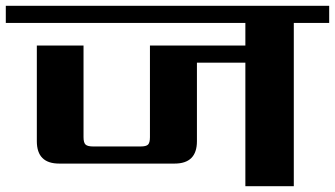

<svg xmlns="http://www.w3.org/2000/svg" viewBox="-40 -642 1155 662"><path d="M1095 -622V-563H973V0H806V-426H639V-155Q639 -78 562 -78H164Q87 -78 87 -155V-485H248V-169Q248 -150 255 -143.5Q262 -137 281 -137H445Q464 -137 470.5 -143.5Q477 -150 477 -169V-485H806V-563H-20V-622Z"/></svg>

Font: Sarpanch
Style: Bold
Weight: 700
Designer: Manushi Parikh (Devanagari and Latin), Jyotish Sonowal (Devanagari)
Foundry: Indian Type Foundry
Version: Version 2.004;PS 1.0;hotconv 1.0.78;makeotf.lib2.5.61930; tt